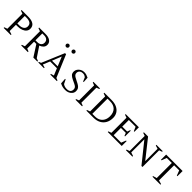

<svg xmlns="http://www.w3.org/2000/svg" viewBox="450 -2500 4243 4243"><g transform="rotate(45 2571.0 -379.0)"><path d="M65 0V-20L136 -45V-515L65 -540V-560H272Q378 -560 437 -522Q496 -484 496 -404Q496 -355 466 -318.5Q436 -282 383.5 -261.5Q331 -241 262 -241H208V-45L288 -20V0ZM208 -517V-284H268Q336 -284 378 -315.5Q420 -347 420 -401Q420 -463 377.5 -490Q335 -517 262 -517Z M613 0V-20L684 -45V-515L613 -540V-560H815Q908 -560 961 -522Q1014 -484 1014 -420Q1014 -369 982.5 -334Q951 -299 897 -280L1056 -42L1118 -20V0H993L826 -260H755V-46L821 -20V0ZM810 -517H755V-303H815Q871 -303 904 -332Q937 -361 937 -409Q937 -461 904 -489Q871 -517 810 -517Z M1147 0V-20L1196 -39L1418 -565H1451L1671 -42L1727 -20V0H1522V-20L1594 -41L1527 -202H1315L1249 -40L1324 -20V0ZM1332 -244H1510L1420 -461ZM1341 -676Q1322 -676 1308.5 -689.5Q1295 -703 1295 -722Q1295 -741 1308.5 -754.5Q1322 -768 1341 -768Q1360 -768 1373.5 -754.5Q1387 -741 1387 -722Q1387 -703 1373.5 -689.5Q1360 -676 1341 -676ZM1527 -676Q1508 -676 1494.5 -689.5Q1481 -703 1481 -722Q1481 -741 1494.5 -754.5Q1508 -768 1527 -768Q1546 -768 1559.5 -754.5Q1573 -741 1573 -722Q1573 -703 1559.5 -689.5Q1546 -676 1527 -676Z M1997 10Q1944 10 1906.5 0Q1869 -10 1829 -30L1820 -164H1838L1886 -66Q1915 -45 1944 -37.5Q1973 -30 2003 -30Q2121 -30 2121 -132Q2121 -169 2101.5 -190Q2082 -211 2045.5 -228.5Q2009 -246 1958 -270Q1897 -299 1869 -329.5Q1841 -360 1841 -416Q1841 -456 1865 -491Q1889 -526 1928.5 -548Q1968 -570 2014 -570Q2054 -570 2087 -560Q2120 -550 2154 -533L2162 -404H2144L2105 -495Q2083 -513 2062 -521.5Q2041 -530 2014 -530Q1962 -530 1933.5 -503.5Q1905 -477 1905 -436Q1905 -407 1918.5 -387.5Q1932 -368 1959.5 -351.5Q1987 -335 2030 -314Q2085 -288 2119 -265.5Q2153 -243 2169 -215Q2185 -187 2185 -144Q2185 -99 2159.5 -64.5Q2134 -30 2091.5 -10Q2049 10 1997 10Z M2310 0V-20L2376 -45V-515L2310 -540V-560H2515V-540L2448 -515V-45L2515 -20V0Z M2650 0V-20L2721 -45V-515L2650 -540V-560H2876Q2974 -560 3042.5 -527.5Q3111 -495 3147 -437.5Q3183 -380 3183 -305Q3183 -212 3145 -143.5Q3107 -75 3037 -37.5Q2967 0 2870 0ZM2870 -517H2793V-43H2875Q2949 -43 3001 -73Q3053 -103 3080.5 -157Q3108 -211 3108 -282Q3108 -393 3046.5 -455Q2985 -517 2870 -517Z M3318 0V-20L3388 -45V-515L3318 -540V-560H3731V-420H3713L3671 -517H3460V-311H3614L3640 -380H3657V-201H3640L3614 -269H3460V-43H3694L3738 -153H3755V0Z M3887 0V-20L3957 -45V-516L3887 -540V-560H4018L4359 -130V-516L4279 -540V-560H4476V-540L4407 -516V4H4375L4004 -458V-48L4088 -20V0Z M4715 0V-20L4803 -45V-517H4645L4601 -398H4583V-560H5097V-398H5079L5034 -517H4875V-45L4964 -20V0Z"/></g></svg>

Font: Spectral SC Light
Style: Regular
Weight: 300
Designer: Jean-Baptiste Levee
Foundry: Production Type
Version: Version 2.001